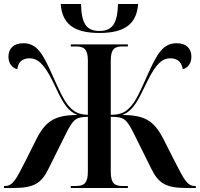

<svg xmlns="http://www.w3.org/2000/svg" viewBox="-20 -935 994 955"><path d="M475 -771C607 -771 660 -821 667 -915H567C564 -816 537 -781 475 -781C412 -781 385 -815 383 -915H282C289 -821 341 -771 475 -771ZM0 0H48C149 0 186 -24 221 -95L307 -268C344 -342 357 -353 417 -354V-80C417 -22 396 -10 358 -10H332V0H616V-10H589C551 -10 531 -22 531 -80V-354C596 -354 609 -345 647 -268L733 -95C768 -24 805 0 906 0H954V-10H949C911 -10 895 -43 849 -133L792 -245C746 -335 698 -363 588 -363C647 -385 671 -446 711 -527C758 -624 791 -645 827 -645C868 -645 884 -621 889 -591C915 -597 932 -620 932 -653C932 -693 907 -720 859 -720C791 -720 761 -669 711 -556C677 -480 656 -432 628 -403C604 -376 578 -364 531 -364V-635C531 -692 551 -704 589 -704H616V-714H332V-704H358C396 -704 417 -692 417 -635V-364C374 -365 349 -378 326 -403C299 -432 277 -480 243 -556C193 -669 164 -720 96 -720C47 -720 22 -693 22 -653C22 -620 40 -597 66 -591C70 -621 86 -645 127 -645C163 -645 197 -624 244 -527C283 -446 307 -385 366 -363C256 -363 208 -335 162 -245L106 -133C60 -43 44 -10 5 -10H0Z"/></svg>

Font: Noto Serif Display SemiCondensed SemiBold
Style: Regular
Weight: 600
Width: 4
Designer: Monotype Design Team
Foundry: Monotype Imaging Inc.
Version: Version 2.009